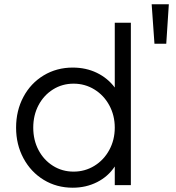

<svg xmlns="http://www.w3.org/2000/svg" viewBox="-20 -863 822 895"><path d="M55 -268Q55 -347 89 -411Q123 -475 183.5 -511.5Q244 -548 319 -548Q381 -548 431.5 -523.5Q482 -499 515 -455V-757H590V0H515V-87Q484 -40 432.5 -14Q381 12 319 12Q244 12 184 -24.5Q124 -61 89.5 -125Q55 -189 55 -268ZM323 -63Q376 -63 420 -90Q464 -117 489.5 -164Q515 -211 515 -268Q515 -325 489.5 -372Q464 -419 420 -446Q376 -473 323 -473Q270 -473 227 -446Q184 -419 159.5 -372.5Q135 -326 135 -268Q135 -210 159.5 -163.5Q184 -117 227 -90Q270 -63 323 -63ZM687 -843H767L755 -659H700Z"/></svg>

Font: Evergrow Sans 
Style: Regular
Weight: 400
Foundry: 10Web
Version: Version 1.000